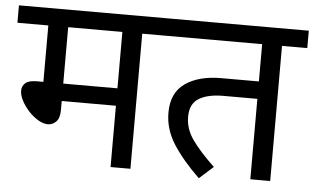

<svg xmlns="http://www.w3.org/2000/svg" viewBox="-47 -694 1276 780"><g transform="rotate(5 591.0 -304.0)"><path d="M509 -551V0H428V-250H207V-213Q207 -180 192.5 -165.5Q178 -151 159 -151Q140 -151 119 -163.5Q98 -176 80 -195.5Q62 -215 50.5 -237Q39 -259 39 -278Q39 -296 52.5 -308.5Q66 -321 100 -321H126V-551H0V-622H612V-551ZM428 -551H207V-321H428Z M1079 -551V0H998V-328H859Q796 -328 760 -306Q724 -284 724 -231Q724 -182 755 -138Q786 -94 846 -37L789 14Q719 -54 681 -114Q643 -174 643 -241Q643 -322 698 -360.5Q753 -399 845 -399H998V-551H598V-622H1182V-551Z"/></g></svg>

Font: lhindi25
Style: Book
Weight: 400
Designer: Jelle Bosma - Monotype Design Team
Foundry: Monotype Imaging Inc.
Version: Version 2.003